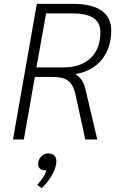

<svg xmlns="http://www.w3.org/2000/svg" viewBox="-20 -720 613 991"><path d="M170 -700H358Q453 -700 503.5 -665.5Q554 -631 554 -563Q554 -473 506 -413Q458 -353 371 -338V-336Q391 -323 402.5 -305.5Q414 -288 421 -260L482 0H420L369 -235Q358 -283 332 -303Q306 -323 252 -323H160L103 0H47ZM308 -372Q397 -372 447.5 -420Q498 -468 498 -553Q498 -605 461 -628Q424 -651 353 -651H218L168 -372ZM271 112Q271 142 249.5 181.5Q228 221 195 251L172 234Q211 192 220 159H211Q196 159 186.5 150.5Q177 142 177 127Q177 104 192.5 88Q208 72 230 72Q250 72 260.5 83Q271 94 271 112Z"/></svg>

Font: Sarabun ExtraLight
Style: Italic
Weight: 275
Italic angle: -10°
Designer: Suppakit Chalermlarp | Katatrad Co.,Ltd.
Foundry: Cadson Demak Co.,Ltd.
Version: Version 1.000; ttfautohint (v1.6)